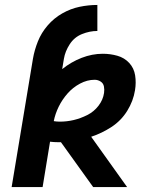

<svg xmlns="http://www.w3.org/2000/svg" viewBox="-20 -755 616 775"><path d="M27 0H152L182 -183Q199 -181 215 -181H226L356 0H493L348 -203Q391 -217 430 -242.5Q469 -268 493.5 -307.5Q518 -347 525 -391Q530 -421 525.5 -450.5Q521 -480 501.5 -501Q482 -522 453.5 -530Q425 -538 395 -538Q352 -538 309.5 -521.5Q267 -505 231 -476L238 -518Q243 -548 261.5 -576.5Q280 -605 311 -617.5Q342 -630 373 -630V-735Q337 -735 301 -727.5Q265 -720 231.5 -701Q198 -682 172.5 -652.5Q147 -623 133 -588Q119 -553 113 -518ZM222 -264Q209 -264 197 -266Q203 -296 217 -324.5Q231 -353 252.5 -377.5Q274 -402 303 -417.5Q332 -433 362 -433Q375 -433 386 -426Q397 -419 399.5 -406Q402 -393 400 -380Q396 -352 377.5 -328Q359 -304 332 -290.5Q305 -277 277.5 -270.5Q250 -264 222 -264Z"/></svg>

Font: Iosevka Sparkle
Style: Bold Italic
Weight: 700
Italic angle: -9°
Designer: Belleve Invis
Foundry: Belleve Invis
Version: Version 4.5.0; ttfautohint (v1.8.3)